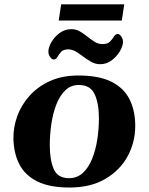

<svg xmlns="http://www.w3.org/2000/svg" viewBox="-20 -838 676 872"><path d="M41 -205.6Q39.6 -257.8 57.9 -309.1Q76.2 -360.4 113.5 -402.3Q150.9 -444.3 206.5 -469.7Q262.2 -495.1 335.9 -495.1Q429.7 -495.1 486.3 -466.6Q543 -438 568.6 -386.5Q594.2 -335 594.2 -266.6Q594.2 -191.9 559.6 -128.2Q524.9 -64.5 458.3 -25.4Q391.6 13.7 295.4 13.7Q205.6 13.7 150.1 -13.7Q94.7 -41 68.8 -90.3Q43 -139.6 41 -205.6ZM293.5 -28.8Q330.1 -28.8 356 -52.5Q381.8 -76.2 397.9 -115.5Q414.1 -154.8 421.6 -203.1Q429.2 -251.5 429.2 -300.8Q429.2 -368.2 409.9 -410.2Q390.6 -452.1 337.9 -452.1Q302.2 -452.1 277.1 -428.2Q252 -404.3 236.3 -364.5Q220.7 -324.7 213.4 -275.9Q206.1 -227.1 206.1 -177.7Q206.1 -112.3 223.9 -70.6Q241.7 -28.8 293.5 -28.8ZM434.6 -546.4Q414.1 -546.4 395.3 -556.6Q376.5 -566.9 358.9 -580.3Q341.3 -593.8 324.5 -603.8Q307.6 -613.8 290 -613.8Q267.6 -613.8 257.3 -602.3Q247.1 -590.8 240.7 -579.3Q234.4 -567.9 223.6 -567.9Q215.8 -567.9 207.8 -579.3Q199.7 -590.8 199.7 -603Q199.7 -622.1 213.1 -646Q226.6 -669.9 250.2 -687.7Q273.9 -705.6 304.7 -705.6Q325.2 -705.6 342.8 -695.3Q360.4 -685.1 377 -671.6Q393.6 -658.2 410.2 -647.9Q426.8 -637.7 445.3 -637.7Q468.8 -637.7 479.7 -649.2Q490.7 -660.6 497.6 -672.1Q504.4 -683.6 514.6 -683.6Q522.9 -683.6 530.8 -672.4Q538.6 -661.1 538.6 -648.4Q538.6 -629.9 524.7 -605.7Q510.7 -581.5 487.3 -564Q463.9 -546.4 434.6 -546.4ZM246.6 -744.6 257.8 -818.4H544.4L533.2 -744.6Z"/></svg>

Font: Gelasio
Style: Italic
Weight: 400
Italic angle: -8.5°
Designer: Eben Sorkin
Foundry: Eben Sorkin
Version: Version 1.008